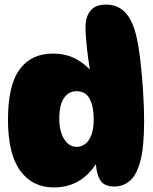

<svg xmlns="http://www.w3.org/2000/svg" viewBox="-20 -808 672 842"><path d="M216 14Q122 14 68.5 -59.5Q15 -133 15 -284Q15 -434 66 -503.5Q117 -573 211 -573Q270 -573 314 -549Q358 -525 394 -481L378 -477Q372 -513 366.5 -553.5Q361 -594 358 -630Q355 -666 355 -687Q355 -735 377 -761.5Q399 -788 445 -788Q496 -788 529 -753.5Q562 -719 578 -649Q588 -607 595.5 -542.5Q603 -478 607.5 -407.5Q612 -337 612 -275Q612 -164 595.5 -102Q579 -40 549.5 -15Q520 10 481 10Q435 10 417.5 -21Q400 -52 398 -122H418Q391 -60 339 -23Q287 14 216 14ZM317 -164Q337 -164 354 -177Q371 -190 381 -217Q391 -244 391 -286Q391 -340 373.5 -374Q356 -408 315 -408Q281 -408 260.5 -378Q240 -348 240 -287Q240 -233 261 -198.5Q282 -164 317 -164Z"/></svg>

Font: DynaPuff
Style: Bold
Weight: 700
Designer: Toshi Omagari, Jennifer Daniel
Foundry: Google Fonts
Version: Version 2.000